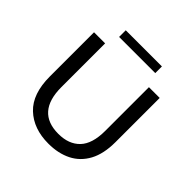

<svg xmlns="http://www.w3.org/2000/svg" viewBox="-217 -1034 1224 1224"><g transform="rotate(45 395.5 -422.0)"><path d="M395 8Q261 8 180 -68.5Q99 -145 99 -302V-700H199V-306Q199 -81 396 -81Q490 -81 542 -135.5Q594 -190 594 -306V-700H691V-302Q691 -196 654 -127.5Q617 -59 550.5 -25.5Q484 8 395 8ZM559 -792H233V-852H559Z"/></g></svg>

Font: Argentum Novus
Style: Regular
Weight: 400
Designer: Julieta Ulanovsky
Foundry: Julieta Ulanovsky
Version: Version 7.20;July 27, 2021;FontCreator 13.0.0.2683 64-bit